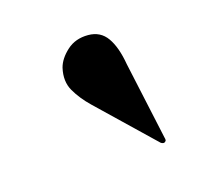

<svg xmlns="http://www.w3.org/2000/svg" viewBox="-42 -679 256 247"><g transform="rotate(-15 86.0 -555.5)"><path d="M130.5 -586 153 -482Q153.5 -480.5 153.5 -479Q153.5 -477.5 152 -476.5Q151 -475.5 149.5 -475.8Q148 -476 146.5 -477L73 -547.5Q60.5 -559.5 53 -572.5Q45.5 -585.5 49.5 -603Q52.5 -614.5 63.8 -624.8Q75 -635 92 -635Q108.5 -635 117.5 -622.2Q126.5 -609.5 130.5 -586Z"/></g></svg>

Font: Fraunces 120pt
Style: Italic
Weight: 400
Italic angle: -16°
Version: Version 1.000;[b76b70a41]